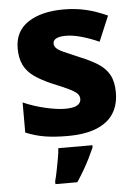

<svg xmlns="http://www.w3.org/2000/svg" viewBox="-55 -601 615 864"><g transform="rotate(-5 253.0 -169.0)"><path d="M467 -166Q467 -112 442.5 -72.5Q418 -33 366 -11.5Q314 10 234 10Q176 10 132.5 3Q89 -4 45 -22V-158Q93 -137 145.5 -125Q198 -113 233 -113Q271 -113 288 -123Q305 -133 305 -151Q305 -164 296.5 -174Q288 -184 262.5 -197Q237 -210 187 -230Q138 -251 106.5 -273Q75 -295 59.5 -326Q44 -357 44 -402Q44 -480 104.5 -519.5Q165 -559 265 -559Q318 -559 365 -548Q412 -537 462 -514L414 -400Q374 -418 335 -429Q296 -440 265 -440Q237 -440 222 -432.5Q207 -425 207 -410Q207 -399 215.5 -389.5Q224 -380 248.5 -369Q273 -358 320 -338Q367 -319 400 -298Q433 -277 450 -246Q467 -215 467 -166ZM341 71Q330 96 318 120Q306 144 291.5 169Q277 194 259 221H160V208Q166 187 171 160.5Q176 134 181 107.5Q186 81 187 61H341Z"/></g></svg>

Font: Noto Sans Devanagari ExtraBold
Style: Regular
Weight: 800
Version: Version 2.003